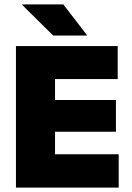

<svg xmlns="http://www.w3.org/2000/svg" viewBox="-20 -847 594 867"><path d="M52 0V-639H228.5V0ZM104.5 0V-150.5H516V0ZM156 -252V-395.5H503.5V-252ZM104.5 -490V-639H511.5V-490ZM266 -827 373 -688V-686.5H220L79.5 -825.5V-827Z"/></svg>

Font: Anek Tamil Medium ExtraBold
Style: Regular
Weight: 800
Version: Version 1.003